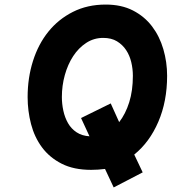

<svg xmlns="http://www.w3.org/2000/svg" viewBox="-20 -732 752 841"><path d="M712 -400Q712 -288 673.5 -198.5Q635 -109 568 -55L605 23L478 89L440 8Q425 10 409.5 11Q394 12 379 12Q303 12 250 -15Q197 -42 164 -86.5Q131 -131 116 -188.5Q101 -246 101 -307Q101 -391 124.5 -465Q148 -539 192 -593.5Q236 -648 299.5 -680Q363 -712 443 -712Q512 -712 562.5 -686Q613 -660 646 -616.5Q679 -573 695.5 -516.5Q712 -460 712 -400ZM502 -197Q530 -233 546 -284Q562 -335 562 -400Q562 -430 555 -459.5Q548 -489 532.5 -512.5Q517 -536 492.5 -551Q468 -566 432 -566Q391 -566 357.5 -544Q324 -522 300.5 -486Q277 -450 264 -403.5Q251 -357 251 -307Q251 -277 257.5 -247Q264 -217 278 -192.5Q292 -168 315.5 -152.5Q339 -137 372 -135L335 -215L465 -279Z"/></svg>

Font: Overpass Heavy
Style: Italic
Weight: 900
Italic angle: -10°
Designer: Delve Withrington, Dave Bailey
Foundry: Delve Fonts
Version: Version 3.000;DELV;Overpass